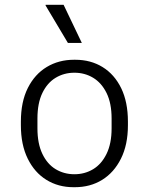

<svg xmlns="http://www.w3.org/2000/svg" viewBox="-20 -770 620 800"><path d="M286 10Q223 10 173.5 -20.5Q124 -51 95.5 -109Q67 -167 67 -248V-263Q67 -346 96 -403.5Q125 -461 175 -491Q225 -521 288 -521H294Q358 -521 407.5 -490.5Q457 -460 485 -402.5Q513 -345 513 -263V-248Q513 -167 484 -109Q455 -51 405.5 -20.5Q356 10 292 10ZM290 -44Q333 -44 368 -65Q403 -86 424 -129Q445 -172 445 -235V-276Q445 -340 424 -382.5Q403 -425 368 -446Q333 -467 290 -467Q247 -467 212 -446Q177 -425 156.5 -382.5Q136 -340 136 -276V-235Q136 -172 156.5 -129Q177 -86 212 -65Q247 -44 290 -44ZM263 -591 170 -747V-750H245L321 -591Z"/></svg>

Font: Chivo Medium ExtraLight
Style: Regular
Weight: 250
Version: Version 2.002